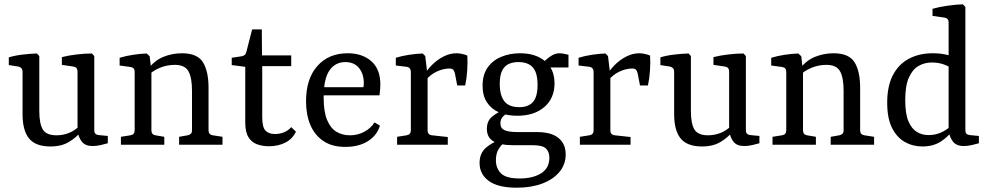

<svg xmlns="http://www.w3.org/2000/svg" viewBox="-20 -674 4603 894"><path d="M362 -66Q336 -34 301 -13Q266 8 215 8Q146 8 115.5 -29Q85 -66 85 -143V-340Q85 -359 66 -364L21 -371V-407Q51 -416 86 -420Q121 -424 152 -425L163 -413V-157Q163 -98 179.5 -71Q196 -44 243 -44Q273 -44 301 -55Q329 -66 353 -90ZM482 -7Q469 -3 449 1.5Q429 6 411 6Q377 6 361 -14.5Q345 -35 341 -66V-341Q341 -361 322 -364L268 -372V-408Q299 -416 337.5 -420.5Q376 -425 408 -425L419 -413V-69Q419 -56 424.5 -51Q430 -46 440 -45L482 -41Z M814 0V-37L854 -44Q863 -46 868.5 -51Q874 -56 874 -67V-252Q874 -312 857.5 -342Q841 -372 794 -372Q757 -372 723.5 -358Q690 -344 663 -317L666 -348Q698 -392 740 -409Q782 -426 827 -426Q899 -426 925 -384Q951 -342 951 -266V-67Q951 -47 971 -44L1016 -37V0ZM543 0V-37L587 -44Q607 -47 607 -67V-340Q607 -359 588 -362L537 -369V-405Q567 -414 600.5 -419Q634 -424 663 -425L677 -412L685 -340V-67Q685 -47 704 -44L745 -37V0Z M1122 -363 1059 -371V-405L1105 -412Q1115 -414 1120 -418.5Q1125 -423 1127 -432L1154 -537H1199L1200 -416H1336V-366H1201V-129Q1201 -81 1216.5 -65.5Q1232 -50 1260 -50Q1283 -50 1302.5 -58Q1322 -66 1336 -82L1358 -61Q1342 -27 1308.5 -10Q1275 7 1233 7Q1203 7 1177.5 -2Q1152 -11 1137 -35Q1122 -59 1122 -103Z M1405 -202Q1405 -307 1457.5 -366.5Q1510 -426 1599 -426Q1667 -426 1709 -389Q1751 -352 1751 -281Q1751 -271 1750 -256.5Q1749 -242 1747 -230H1462V-268H1672Q1673 -273 1673.5 -277Q1674 -281 1674 -287Q1674 -330 1651.5 -357.5Q1629 -385 1588 -385Q1541 -385 1514 -346Q1487 -307 1487 -220Q1487 -154 1503 -115.5Q1519 -77 1546.5 -60.5Q1574 -44 1610 -44Q1645 -44 1675.5 -60Q1706 -76 1724 -104L1749 -89Q1736 -44 1693.5 -17Q1651 10 1588 10Q1526 10 1485.5 -17.5Q1445 -45 1425 -92.5Q1405 -140 1405 -202Z M1953 -321Q1966 -345 1989.5 -369.5Q2013 -394 2043.5 -410Q2074 -426 2106 -426Q2117 -426 2131.5 -423Q2146 -420 2156 -415Q2158 -385 2155.5 -346.5Q2153 -308 2146 -276H2109L2098 -333Q2095 -345 2089.5 -350Q2084 -355 2073 -355Q2044 -355 2013 -340.5Q1982 -326 1957 -295ZM1971 -322V-67Q1971 -46 1992 -44L2065 -36V0H1829V-37L1873 -44Q1893 -47 1893 -67V-338Q1893 -360 1873 -363L1823 -369V-405Q1852 -414 1885.5 -419Q1919 -424 1948 -425L1960 -413Z M2614 45Q2614 92 2584.5 127Q2555 162 2504 181Q2453 200 2386 200Q2299 200 2256 168.5Q2213 137 2213 85Q2213 40 2242 14.5Q2271 -11 2313 -25L2336 -18Q2317 -3 2303 18Q2289 39 2289 72Q2289 109 2312.5 133Q2336 157 2400 157Q2461 157 2499.5 133Q2538 109 2538 60Q2538 33 2522 17.5Q2506 2 2459 2H2366Q2308 2 2277.5 -16Q2247 -34 2247 -74Q2247 -111 2271.5 -131Q2296 -151 2326 -162L2345 -147Q2329 -140 2319.5 -128.5Q2310 -117 2310 -99Q2310 -77 2329 -68Q2348 -59 2392 -59H2481Q2547 -59 2580.5 -31.5Q2614 -4 2614 45ZM2562 -286Q2562 -217 2515 -176Q2468 -135 2388 -135Q2339 -135 2303 -151Q2267 -167 2247 -198Q2227 -229 2227 -275Q2227 -326 2250.5 -359.5Q2274 -393 2314 -409.5Q2354 -426 2402 -426Q2474 -426 2518 -389Q2562 -352 2562 -286ZM2307 -283Q2307 -230 2328.5 -202.5Q2350 -175 2398 -175Q2440 -175 2461.5 -199Q2483 -223 2483 -279Q2483 -335 2461 -360Q2439 -385 2393 -385Q2369 -385 2349.5 -376.5Q2330 -368 2318.5 -346Q2307 -324 2307 -283ZM2522 -360 2502 -376Q2523 -398 2543.5 -412Q2564 -426 2586 -426Q2595 -426 2606 -423.5Q2617 -421 2627 -419V-360Z M2804 -321Q2817 -345 2840.5 -369.5Q2864 -394 2894.5 -410Q2925 -426 2957 -426Q2968 -426 2982.5 -423Q2997 -420 3007 -415Q3009 -385 3006.5 -346.5Q3004 -308 2997 -276H2960L2949 -333Q2946 -345 2940.5 -350Q2935 -355 2924 -355Q2895 -355 2864 -340.5Q2833 -326 2808 -295ZM2822 -322V-67Q2822 -46 2843 -44L2916 -36V0H2680V-37L2724 -44Q2744 -47 2744 -67V-338Q2744 -360 2724 -363L2674 -369V-405Q2703 -414 2736.5 -419Q2770 -424 2799 -425L2811 -413Z M3396 -66Q3370 -34 3335 -13Q3300 8 3249 8Q3180 8 3149.5 -29Q3119 -66 3119 -143V-340Q3119 -359 3100 -364L3055 -371V-407Q3085 -416 3120 -420Q3155 -424 3186 -425L3197 -413V-157Q3197 -98 3213.5 -71Q3230 -44 3277 -44Q3307 -44 3335 -55Q3363 -66 3387 -90ZM3516 -7Q3503 -3 3483 1.5Q3463 6 3445 6Q3411 6 3395 -14.5Q3379 -35 3375 -66V-341Q3375 -361 3356 -364L3302 -372V-408Q3333 -416 3371.5 -420.5Q3410 -425 3442 -425L3453 -413V-69Q3453 -56 3458.5 -51Q3464 -46 3474 -45L3516 -41Z M3848 0V-37L3888 -44Q3897 -46 3902.5 -51Q3908 -56 3908 -67V-252Q3908 -312 3891.5 -342Q3875 -372 3828 -372Q3791 -372 3757.5 -358Q3724 -344 3697 -317L3700 -348Q3732 -392 3774 -409Q3816 -426 3861 -426Q3933 -426 3959 -384Q3985 -342 3985 -266V-67Q3985 -47 4005 -44L4050 -37V0ZM3577 0V-37L3621 -44Q3641 -47 3641 -67V-340Q3641 -359 3622 -362L3571 -369V-405Q3601 -414 3634.5 -419Q3668 -424 3697 -425L3711 -412L3719 -340V-67Q3719 -47 3738 -44L3779 -37V0Z M4275 8Q4230 8 4193 -13Q4156 -34 4133.5 -78.5Q4111 -123 4111 -196Q4111 -273 4137.5 -324Q4164 -375 4212 -400.5Q4260 -426 4323 -426Q4354 -426 4381.5 -420.5Q4409 -415 4424 -409L4408 -356Q4398 -366 4373 -374.5Q4348 -383 4319 -383Q4285 -383 4257 -367Q4229 -351 4212 -313Q4195 -275 4195 -208Q4195 -144 4210 -109Q4225 -74 4249.5 -59.5Q4274 -45 4303 -45Q4334 -45 4360.5 -56.5Q4387 -68 4407 -87L4418 -70Q4397 -39 4361.5 -15.5Q4326 8 4275 8ZM4475 -642V-69Q4475 -56 4480.5 -51Q4486 -46 4496 -45L4538 -41V-7Q4525 -3 4505 1.5Q4485 6 4468 6Q4433 6 4417 -15Q4401 -36 4397 -66V-570Q4397 -589 4378 -592L4322 -600V-633Q4353 -642 4392.5 -647.5Q4432 -653 4463 -654Z"/></svg>

Font: Yrsa
Style: Regular
Weight: 400
Designer: Anna Giedrys (Yrsa+Rasa design), David Brezina (Yrsa art-direction, Rasa art-direction, design)
Foundry: Rosetta Type Foundry
Version: Version 2.004